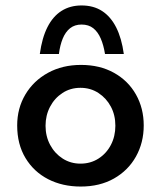

<svg xmlns="http://www.w3.org/2000/svg" viewBox="-20 -674 590 704"><path d="M43 -214Q43 -277 73 -327.5Q103 -378 156 -407Q209 -436 277 -436Q346 -436 398 -407Q450 -378 478.5 -327.5Q507 -277 507 -214Q507 -151 478.5 -100Q450 -49 398 -19.5Q346 10 276 10Q209 10 156.5 -17Q104 -44 73.5 -94.5Q43 -145 43 -214ZM147 -213Q147 -174 164 -142.5Q181 -111 210 -92.5Q239 -74 275 -74Q312 -74 341 -92.5Q370 -111 386.5 -142.5Q403 -174 403 -213Q403 -252 386.5 -283Q370 -314 341 -333Q312 -352 275 -352Q238 -352 209 -333Q180 -314 163.5 -282.5Q147 -251 147 -213ZM279 -654Q323 -654 354.5 -633.5Q386 -613 406 -573.5Q426 -534 434 -476H365Q360 -508 349.5 -532.5Q339 -557 322 -570.5Q305 -584 279 -584Q254 -584 237 -570.5Q220 -557 210 -532.5Q200 -508 196 -476H126Q134 -535 154 -574.5Q174 -614 205.5 -634Q237 -654 279 -654Z"/></svg>

Font: Josefin Sans Medium
Style: Regular
Weight: 500
Designer: Santiago Orozco
Foundry: Typemade
Version: Version 2.001